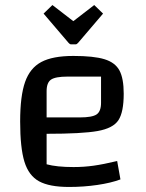

<svg xmlns="http://www.w3.org/2000/svg" viewBox="-20 -732 581 762"><path d="M60 0ZM445 -93 458 -20Q421 -6 366.5 2Q312 10 254 10Q176 10 135 -12.5Q94 -35 77 -90Q60 -145 60 -250Q60 -351 79.5 -406.5Q99 -462 144 -486Q189 -510 271 -510Q352 -510 394.5 -497Q437 -484 454 -452.5Q471 -421 471 -360Q471 -287 450 -255Q429 -223 367.5 -212Q306 -201 165 -201V-80Q205 -69 272 -69Q313 -69 352 -74.5Q391 -80 445 -93ZM165 -370V-266H297Q346 -266 363.5 -278Q381 -290 381 -324V-428H248Q200 -428 182.5 -416Q165 -404 165 -370ZM271 -648 354 -712 389 -678 290 -562Q285 -556 280 -556H262Q257 -556 252 -562L153 -678L188 -712Z"/></svg>

Font: Changa
Style: Regular
Weight: 400
Designer: Eduardo Rodriguez Tunni
Foundry: Eduardo Rodriguez Tunni
Version: Version 2.002; ttfautohint (v1.5.10-5e6f)